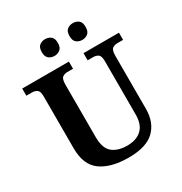

<svg xmlns="http://www.w3.org/2000/svg" viewBox="-209 -1067 1164 1229"><g transform="rotate(-30 373.5 -452.5)"><path d="M387 10Q257 10 183.5 -42.5Q110 -95 110 -218V-600Q110 -640 94.5 -650.5Q79 -661 59 -661H16V-714H361V-661H319Q298 -661 283 -650Q268 -639 268 -596V-210Q268 -126 308.5 -93.5Q349 -61 417 -61Q484 -61 523 -96.5Q562 -132 562 -208V-600Q562 -640 547 -650.5Q532 -661 511 -661H469V-714H731V-661H688Q667 -661 652 -650Q637 -639 637 -596V-206Q637 -106 577.5 -48Q518 10 387 10ZM506 -791Q482 -791 464 -804.8Q446 -818.6 446 -852.7Q446 -888 464 -901.5Q482 -915 506 -915Q529 -915 547 -901.7Q565 -888.4 565 -853Q565 -818.7 547 -804.8Q529 -791 506 -791ZM300 -791Q277 -791 259 -804.8Q241 -818.6 241 -852.7Q241 -888 259 -901.5Q277 -915 300 -915Q323 -915 341.5 -901.7Q360 -888.4 360 -853Q360 -818.7 341.5 -804.8Q323 -791 300 -791Z"/></g></svg>

Font: Noto Serif NP Hmong
Style: Regular
Weight: 400
Designer: Dalton Maag Ltd
Foundry: Dalton Maag Ltd
Version: Version 1.001